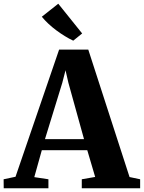

<svg xmlns="http://www.w3.org/2000/svg" viewBox="-52 -1013 774 1033"><path d="M31.5 -62 266 -746H423L645 -60.5L702 -48.5V0H388V-48.5L460 -61L417.5 -205H173L132.5 -60L208.5 -48.5V0H-32L-32.5 -48.5ZM400 -264.5 316 -567.5 300.5 -635 283 -567 190 -264.5ZM341.5 -794.5Q320 -804.5 296.8 -818.8Q273.5 -833 251 -849.8Q228.5 -866.5 208.5 -885.2Q188.5 -904 173 -923L261.5 -993L390 -833L342.5 -794.5Z"/></svg>

Font: Merriweather 60pt ExtraBold
Style: Regular
Weight: 800
Version: Version 2.100